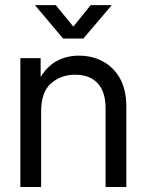

<svg xmlns="http://www.w3.org/2000/svg" viewBox="-20 -748 587 768"><path d="M144.5 -301.8V0H61.5V-515.6H142.6V-439.9Q169.4 -483.9 208.3 -504.6Q247.1 -525.4 295.9 -525.4Q348.1 -525.4 391.1 -502.7Q434.1 -480 459.7 -434.6Q485.4 -389.2 485.4 -320.3V0H402.3V-314.5Q402.3 -381.3 370.4 -415.3Q338.4 -449.2 280.3 -449.2Q224.1 -449.2 184.3 -414.6Q144.5 -379.9 144.5 -301.8ZM203.1 -727.5 273.4 -641.6 342.8 -727.5H426.8V-727.1L313.5 -593.8H232.4L120.1 -727.1V-727.5Z"/></svg>

Font: Inter Display
Style: Regular
Weight: 400
Designer: Rasmus Andersson
Foundry: rsms
Version: Version 4.001;git-9221beed3